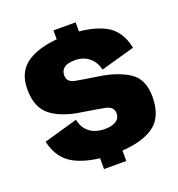

<svg xmlns="http://www.w3.org/2000/svg" viewBox="-127 -792 843 908"><g transform="rotate(-20 294.0 -338.0)"><path d="M242 -597.5H353.5V-687H242ZM242.5 11H354.5V-76.5H242.5ZM311 -40Q439.5 -40 507.2 -83.2Q575 -126.5 575 -232.5Q575 -322 517 -359.2Q459 -396.5 369 -409.5Q299 -420 258 -427.5Q217 -435 217 -468.5Q217 -493.5 234 -506.8Q251 -520 289 -520Q330.5 -520 359 -497Q387.5 -474 397 -433.5L567.5 -481.5Q549 -574.5 478.2 -609.2Q407.5 -644 291 -644Q171.5 -644 101 -602.5Q30.5 -561 30.5 -467.5Q30.5 -376 83.2 -334.2Q136 -292.5 230 -278.5Q303.5 -267 346 -259Q388.5 -251 388.5 -216.5Q388.5 -192 368.5 -178.8Q348.5 -165.5 313 -165.5Q266 -165.5 236.2 -187.8Q206.5 -210 197.5 -253.5L27 -205Q48 -112 122.2 -76Q196.5 -40 311 -40Z"/></g></svg>

Font: Anybody SemiCondensed ExtraBold
Style: Regular
Weight: 800
Width: 4
Version: Version 1.113;gftools[0.9.25]